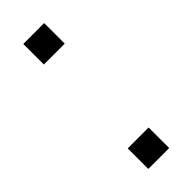

<svg xmlns="http://www.w3.org/2000/svg" viewBox="-149 -412 429 429"><g transform="rotate(-45 66.0 -197.5)"><path d="M33 0V-65H99V0ZM33 -330V-395H99V-330Z"/></g></svg>

Font: Rokkitt Light
Style: Regular
Weight: 300
Version: Version 3.103